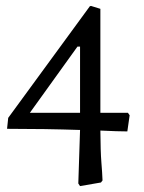

<svg xmlns="http://www.w3.org/2000/svg" viewBox="-20 -525 487 650"><path d="M251 -143.1V-367.2H242.2L81.1 -143.1ZM411.1 -80.1Q379.9 -80.1 319.8 -83Q320.3 -11.7 323.2 24.4Q326.2 60.5 327.1 85.9L321.8 92.8L251 105L245.1 96.2L251 -85Q134.8 -88.9 3.9 -88.9L7.8 -126L284.2 -503.9L288.1 -504.9L319.8 -495.1V-143.1H413.1L418.9 -134.8Z"/></svg>

Font: Alegreya-Regular
Style: Regular
Weight: 400
Designer: Juan Pablo del Peral
Foundry: Juan Pablo del Peral
Version: Version 1.003